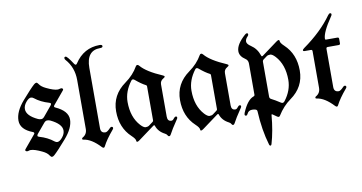

<svg xmlns="http://www.w3.org/2000/svg" viewBox="-84 -930 2544 1351"><g transform="rotate(-10 1188.0 -254.0)"><path d="M185.5 -514.2Q195.3 -522.9 202.6 -522.9Q210 -522.9 217.8 -510.7Q230.5 -490.7 263.7 -475.1Q316.4 -449.7 342.8 -449.7Q350.6 -449.7 356.4 -451.9Q362.3 -454.1 367.7 -454.1Q373 -454.1 377 -451.2Q380.9 -448.2 380.9 -444.8Q380.9 -441.4 377 -436.5L300.8 -345.2Q296.9 -340.8 296.9 -336.2Q296.9 -331.5 304.7 -328.1Q392.1 -288.6 392.1 -227.5Q392.1 -166.5 329.6 -95.2Q267.1 -23.4 239.7 1Q230 9.8 222.4 9.8Q214.8 9.8 207 -2.4Q194.8 -22.5 161.6 -38.1Q108.9 -63.5 82 -63.5Q74.7 -63.5 68.8 -61.3Q63 -59.1 57.4 -59.1Q51.8 -59.1 47.9 -62Q43.9 -64.9 43.9 -68.4Q43.9 -71.8 47.9 -76.7L124 -168Q127.9 -171.9 127.9 -176.8Q127.9 -182.1 120.1 -185.1Q33.2 -217.8 33.2 -282Q33.2 -346.2 95.7 -418Q158.2 -489.7 185.5 -514.2ZM91.8 -354Q91.8 -306.2 170.9 -269.5Q181.6 -264.6 193.4 -264.6Q205.1 -264.6 215.8 -277.3L272.5 -345.7Q279.3 -353 279.3 -359.1Q279.3 -365.2 268.6 -368.2Q209 -385.3 167 -418.9Q157.2 -426.8 147.5 -426.8Q131.3 -426.8 111.6 -402.8Q91.8 -378.9 91.8 -354ZM156.7 -145Q216.3 -127.9 257.8 -94.2Q267.6 -86.4 277.3 -86.4Q293.5 -86.4 313.5 -110.4Q333.5 -134.3 333.5 -159.2Q333.5 -205.6 254.4 -243.7Q243.7 -248.5 231.9 -248.5Q220.2 -248.5 209.5 -235.8L152.3 -167.5Q146 -160.2 146 -154.1Q146 -147.9 156.7 -145Z M427.7 -658.7Q427.7 -668 438 -668Q449.2 -668 488.3 -607.9Q493.7 -599.6 498.8 -599.6Q503.9 -599.6 508.3 -606.9Q573.7 -707 688 -707Q706.5 -707 706.5 -696Q706.5 -685.1 688 -685.1Q588.9 -685.1 588.9 -561V-129.9Q588.9 -94.7 622.6 -94.7Q635.3 -94.7 657.7 -118.7Q664.1 -125.5 668.9 -125.5Q680.2 -125.5 680.2 -115.2Q680.2 -110.8 674.3 -104Q623.5 -44.4 599.6 2.9Q596.2 9.8 590.8 9.8Q585.4 9.8 579.1 2.9Q516.6 -64 460.4 -70.8Q452.1 -71.8 452.1 -77.6Q452.1 -83.5 457.5 -86.4Q489.7 -104 489.7 -142.6V-492.2Q489.7 -582.5 433.1 -645.5Q427.7 -650.9 427.7 -658.7Z M820.8 -415Q880.9 -458 913.1 -515.1Q917.5 -522.9 924.1 -522.9Q930.7 -522.9 937.5 -514.6Q978 -466.3 1089.8 -418.5Q1100.1 -414.1 1100.1 -408.9Q1100.1 -403.8 1087.9 -397Q1065.4 -384.3 1065.4 -358.4V-128.4Q1065.4 -94.7 1093.8 -94.7Q1103.5 -94.7 1111.8 -106.4Q1120.1 -118.2 1128.4 -118.2Q1137.2 -118.2 1137.2 -108.4Q1137.2 -104 1129.4 -93.3Q1089.4 -34.7 1070.8 1Q1066.4 9.8 1059.3 9.8Q1052.2 9.8 1048.3 1.5Q1044.4 -6.8 1032.7 -12.7Q986.8 -36.1 972.2 -80.1Q970.7 -84.5 967.8 -84.5Q964.8 -84.5 960.9 -81.5L848.1 1.5Q836.9 9.8 830.8 9.8Q824.7 9.8 824.7 1Q824.7 -12.7 797.9 -37.6Q721.2 -109.4 721.2 -226.6Q721.2 -343.8 820.8 -415ZM812 -277.8Q812 -168.9 871.1 -104.5Q892.6 -81.1 907.7 -81.1Q922.9 -81.1 932.1 -87.9L960.9 -109.4Q966.3 -113.3 966.3 -119.6V-363.3Q966.3 -369.1 960.4 -372.1Q928.7 -388.2 887.7 -422.9Q881.3 -428.2 875.5 -428.2Q869.6 -428.2 864.7 -421.9Q812 -352.5 812 -277.8Z M1277.3 -415Q1337.4 -458 1369.6 -515.1Q1374 -522.9 1380.6 -522.9Q1387.2 -522.9 1394 -514.6Q1434.6 -466.3 1546.4 -418.5Q1556.6 -414.1 1556.6 -408.9Q1556.6 -403.8 1544.4 -397Q1522 -384.3 1522 -358.4V-128.4Q1522 -94.7 1550.3 -94.7Q1560.1 -94.7 1568.4 -106.4Q1576.7 -118.2 1585 -118.2Q1593.8 -118.2 1593.8 -108.4Q1593.8 -104 1585.9 -93.3Q1545.9 -34.7 1527.3 1Q1522.9 9.8 1515.9 9.8Q1508.8 9.8 1504.9 1.5Q1501 -6.8 1489.3 -12.7Q1443.4 -36.1 1428.7 -80.1Q1427.2 -84.5 1424.3 -84.5Q1421.4 -84.5 1417.5 -81.5L1304.7 1.5Q1293.5 9.8 1287.4 9.8Q1281.2 9.8 1281.2 1Q1281.2 -12.7 1254.4 -37.6Q1177.7 -109.4 1177.7 -226.6Q1177.7 -343.8 1277.3 -415ZM1268.6 -277.8Q1268.6 -168.9 1327.6 -104.5Q1349.1 -81.1 1364.3 -81.1Q1379.4 -81.1 1388.7 -87.9L1417.5 -109.4Q1422.9 -113.3 1422.9 -119.6V-363.3Q1422.9 -369.1 1417 -372.1Q1385.3 -388.2 1344.2 -422.9Q1337.9 -428.2 1332 -428.2Q1326.2 -428.2 1321.3 -421.9Q1268.6 -352.5 1268.6 -277.8Z M1607.4 -48.8Q1607.4 -53.2 1609.9 -59.1Q1646 -146.5 1691.9 -162.6Q1700.2 -165.5 1700.2 -173.3V-396Q1700.2 -419.9 1681.6 -432.1Q1641.6 -458 1641.6 -493.7Q1641.6 -542.5 1708 -601.1Q1716.3 -608.4 1721.7 -608.4Q1730.5 -608.4 1730.5 -598.6Q1730.5 -592.8 1724.1 -586.4Q1707 -569.3 1707 -551.8Q1707 -534.2 1735.4 -515.6Q1776.9 -488.3 1793.9 -437.5Q1796.4 -430.2 1799.3 -430.2Q1802.2 -430.2 1805.7 -432.6L1917 -514.6Q1928.2 -522.9 1934.3 -522.9Q1940.4 -522.9 1940.4 -514.2Q1940.4 -500.5 1967.3 -475.6Q2043.9 -403.8 2043.9 -286.1Q2043.9 -168.5 1944.3 -98.1Q1890.1 -59.6 1851.1 3.4Q1847.2 9.8 1841.8 9.8Q1836.4 9.8 1829.6 4.9Q1814.5 -6.3 1800.8 -15.1Q1798.3 -16.1 1796.4 -16.4Q1794.4 -16.6 1793.9 -12.2Q1784.2 100.6 1757.8 190.4Q1755.4 198.7 1749.3 198.7Q1743.2 198.7 1740.7 190.4Q1708 81.1 1701.2 -54.7Q1700.7 -64.9 1690.4 -68.6Q1680.2 -72.3 1665.5 -72.3Q1639.6 -72.3 1629.4 -49.8Q1624.5 -38.6 1617.2 -38.6Q1607.4 -38.6 1607.4 -48.8ZM1799.3 -141.6Q1799.3 -129.4 1810.1 -124Q1837.4 -110.4 1874 -86.4Q1879.9 -82.5 1886.7 -82.5Q1893.6 -82.5 1900.4 -91.3Q1953.1 -159.7 1953.1 -235.4Q1953.1 -344.2 1894 -408.7Q1872.6 -432.1 1857.2 -432.1Q1841.8 -432.1 1833 -425.8L1807.1 -406.7Q1799.3 -400.9 1799.3 -390.1Z M2102.1 -436Q2232.9 -528.8 2307.6 -633.8Q2315.9 -645.5 2323.2 -645.5Q2332.5 -645.5 2332.5 -635.7Q2332.5 -630.4 2325.2 -620.6Q2256.8 -520 2256.8 -474.6Q2256.8 -467.8 2264.2 -467.8H2344.7Q2355.5 -467.8 2355.5 -457V-425.3Q2355.5 -414.6 2344.7 -414.6H2266.1Q2255.4 -414.6 2255.4 -403.8V-129.9Q2255.4 -94.7 2289.1 -94.7Q2301.8 -94.7 2324.2 -118.7Q2330.6 -125.5 2335.4 -125.5Q2346.7 -125.5 2346.7 -115.2Q2346.7 -110.8 2340.8 -104Q2290 -44.4 2266.1 2.9Q2262.7 9.8 2257.3 9.8Q2252 9.8 2245.6 2.9Q2183.1 -64 2127 -70.8Q2118.7 -71.8 2118.7 -77.6Q2118.7 -83.5 2124 -86.4Q2156.2 -104 2156.2 -142.6V-403.8Q2156.2 -414.6 2146.5 -414.6H2103Q2090.3 -414.6 2090.3 -421.1Q2090.3 -427.7 2102.1 -436Z"/></g></svg>

Font: UnifrakturMaguntia21
Style: Book
Weight: 400
Designer: j. 'mach' wust, Gerrit Ansmann, Georg Duffner, based on a font by Peter Wiegel, original typeface by Carl Albert Fahrenw
Version: Version 2017-03-19